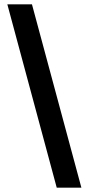

<svg xmlns="http://www.w3.org/2000/svg" viewBox="-20 -765 412 891"><path d="M243.3 106 14 -745H128.3L357.7 106Z"/></svg>

Font: Asta Sans Light
Style: Regular
Weight: 300
Designer: 42dot
Version: Version 1.000